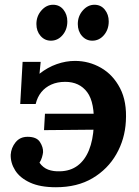

<svg xmlns="http://www.w3.org/2000/svg" viewBox="-20 -771 584 807"><path d="M215 16Q149 16 106.5 -3.5Q64 -23 44 -54.5Q24 -86 25 -121Q27 -150 45.5 -173Q64 -196 96 -196Q134 -196 148 -174Q162 -152 161 -131Q160 -122 156.5 -110Q153 -98 146 -87Q161 -66 182.5 -58Q204 -50 232 -51Q276 -52 306.5 -75Q337 -98 354 -140Q371 -182 374 -240Q379 -340 346.5 -383.5Q314 -427 254 -427Q221 -427 195.5 -415.5Q170 -404 153.5 -383.5Q137 -363 130 -334H65L75 -511H151L146 -461Q180 -488 218.5 -501.5Q257 -515 295 -515Q354 -515 404.5 -486Q455 -457 484.5 -400.5Q514 -344 509 -261Q505 -186 469 -123Q433 -60 369 -22Q305 16 215 16ZM165 -224 169 -293H384L386 -226ZM368 -600Q342 -600 324.5 -620Q307 -640 307 -670Q307 -703 328 -727Q349 -751 377 -751Q404 -751 420.5 -730.5Q437 -710 437 -681Q437 -647 417 -623.5Q397 -600 368 -600ZM194 -600Q168 -600 150.5 -620Q133 -640 133 -670Q133 -703 154 -727Q175 -751 203 -751Q230 -751 246.5 -730.5Q263 -710 263 -681Q263 -647 243 -623.5Q223 -600 194 -600Z"/></svg>

Font: Lora
Style: Italic
Weight: 400
Italic angle: -3°
Designer: Olga Karpushina, Alexei Vanyashin (Cyrillic)
Foundry: Cyreal
Version: Version 3.008